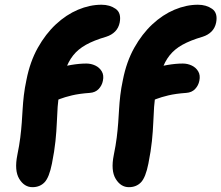

<svg xmlns="http://www.w3.org/2000/svg" viewBox="-20 -780 935 811"><path d="M117 10.6Q82.6 10.6 61.3 -24.5Q40 -59.6 53.2 -125.2Q61.6 -166.2 65.7 -199.2Q69.8 -232.2 71.9 -261.6Q74 -291 75.6 -318.9Q77.2 -346.8 80.7 -377.1Q84.2 -407.4 91.8 -443Q106.8 -519.4 139.7 -578.1Q172.6 -636.8 216.2 -677.4Q259.8 -718 309.6 -739Q359.4 -760 408.6 -760Q443.8 -760 468.5 -742.7Q493.2 -725.4 485.6 -685Q481 -662 466.2 -647Q451.4 -632 428.6 -624.8Q376.2 -609.4 343 -590.8Q309.8 -572.2 289 -546Q268.2 -519.8 255.7 -482.6Q243.2 -445.4 232 -391.2Q225.6 -360 223.5 -328.5Q221.4 -297 220 -261.6Q218.6 -226.2 214.3 -184.1Q210 -142 199.4 -89Q187.8 -30.4 168.1 -9.9Q148.4 10.6 117 10.6ZM175.6 -343Q148 -343 129.9 -358.1Q111.8 -373.2 116.4 -397.6Q123.2 -428.2 146.2 -451.8Q169.2 -475.4 203 -486.6Q245.6 -499.8 280.5 -505.7Q315.4 -511.6 344.8 -511.6Q364.6 -511.6 382.3 -503.3Q400 -495 409.8 -478.6Q419.6 -462.2 414.6 -438.8Q410.8 -419 396.8 -404.1Q382.8 -389.2 359 -387.6Q314.4 -384.4 283.9 -377.1Q253.4 -369.8 233.5 -362.1Q213.6 -354.4 200 -348.7Q186.4 -343 175.6 -343ZM524.4 10.6Q490 10.6 468.7 -24.5Q447.4 -59.6 460.6 -125.2Q469 -166.2 473.1 -199.2Q477.2 -232.2 479.3 -261.6Q481.4 -291 483 -318.9Q484.6 -346.8 488.1 -377.1Q491.6 -407.4 499.2 -443Q514.2 -519.4 547.1 -578.1Q580 -636.8 623.6 -677.4Q667.2 -718 717 -739Q766.8 -760 816 -760Q851.2 -760 875.9 -742.7Q900.6 -725.4 893 -685Q888.4 -662 873.6 -647Q858.8 -632 836 -624.8Q783.6 -609.4 750.4 -590.8Q717.2 -572.2 696.4 -546Q675.6 -519.8 663.1 -482.6Q650.6 -445.4 639.4 -391.2Q633 -360 630.9 -328.5Q628.8 -297 627.4 -261.6Q626 -226.2 621.7 -184.1Q617.4 -142 606.8 -89Q595.2 -30.4 575.5 -9.9Q555.8 10.6 524.4 10.6ZM583 -343Q555.4 -343 537.3 -358.1Q519.2 -373.2 523.8 -397.6Q530.6 -428.2 553.6 -451.8Q576.6 -475.4 610.4 -486.6Q653 -499.8 687.9 -505.7Q722.8 -511.6 752.2 -511.6Q772 -511.6 789.7 -503.3Q807.4 -495 817.2 -478.6Q827 -462.2 822 -438.8Q818.2 -419 804.2 -404.1Q790.2 -389.2 766.4 -387.6Q721.8 -384.4 691.3 -377.1Q660.8 -369.8 640.9 -362.1Q621 -354.4 607.4 -348.7Q593.8 -343 583 -343Z"/></svg>

Font: Shantell Sans Light
Style: Italic
Weight: 300
Italic angle: -11°
Designer: Stephen Nixon, Anya Danilova, Shantell Martin
Foundry: Arrow Type
Version: Version 1.008;[ac192a2d6]